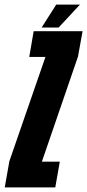

<svg xmlns="http://www.w3.org/2000/svg" viewBox="-64 -810 376 830"><path d="M-43.5 0H175L194.5 -111H117L273 -565L293 -675H81.5L62.5 -564H132.5L-23.5 -113ZM116 -691H189.5L281.5 -790H179Z"/></svg>

Font: Anybody UltraCondensed ExtraBold
Style: Italic
Weight: 800
Width: 1
Italic angle: -10°
Version: Version 1.113;gftools[0.9.25]